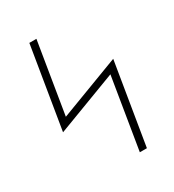

<svg xmlns="http://www.w3.org/2000/svg" viewBox="-178 -838 855 941"><g transform="rotate(-30 250.0 -367.5)"><path d="M335 0 401 -403 58 -273 134 -735H174L108 -332L451 -462L375 0Z"/></g></svg>

Font: Iosevka Extralight Oblique
Style: Regular
Weight: 200
Italic angle: -9°
Monospace: yes
Designer: Belleve Invis
Foundry: Belleve Invis
Version: Version 32.5.0; ttfautohint (v1.8.4)